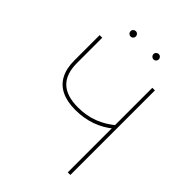

<svg xmlns="http://www.w3.org/2000/svg" viewBox="-248 -1034 1168 1168"><g transform="rotate(45 336.0 -450.0)"><path d="M306.6 -300.8Q235.4 -300.8 187 -324.5Q138.7 -348.1 114.3 -394.8Q89.8 -441.4 89.8 -509.8V-727.5H112.3V-509.8Q112.3 -416.5 160.4 -369.9Q208.5 -323.2 307.1 -323.2Q381.3 -323.2 441.9 -347.2Q502.4 -371.1 553.7 -415.5V-387.2Q504.9 -345.7 442.1 -323.2Q379.4 -300.8 306.6 -300.8ZM543 0V-727.5H565.4V0ZM425.8 -854.5Q416.5 -854.5 409.7 -861.3Q402.8 -868.2 402.8 -877.4Q402.8 -887.2 409.7 -893.8Q416.5 -900.4 425.8 -900.4Q435.5 -900.4 442.1 -893.6Q448.7 -886.7 448.7 -877.4Q448.7 -868.2 442.1 -861.3Q435.5 -854.5 425.8 -854.5ZM228.5 -854.5Q219.2 -854.5 212.4 -861.3Q205.6 -868.2 205.6 -877.4Q205.6 -887.2 212.4 -893.8Q219.2 -900.4 228.5 -900.4Q238.3 -900.4 244.9 -893.6Q251.5 -886.7 251.5 -877.4Q251.5 -868.2 244.9 -861.3Q238.3 -854.5 228.5 -854.5Z"/></g></svg>

Font: Inter 18pt Thin
Style: Regular
Weight: 250
Designer: Rasmus Andersson
Foundry: rsms
Version: Version 4.001;git-66647c0bb